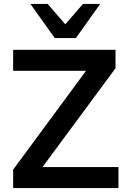

<svg xmlns="http://www.w3.org/2000/svg" viewBox="-20 -959 645 979"><path d="M47 0V-94L449 -639V-598H47V-705H569V-611L167 -67V-107H584V0ZM259 -765 135 -939H223L313 -835L403 -939H491L367 -765Z"/></svg>

Font: NunitoSans3
Style: Bold
Weight: 700
Designer: Vernon Adams
Foundry: Vernon Adams
Version: Version 3.101;gftools[0.9.27]